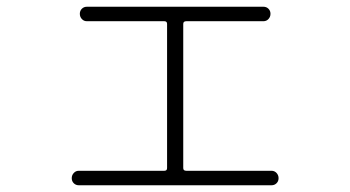

<svg xmlns="http://www.w3.org/2000/svg" viewBox="-20 -565 1040 570"><path d="M214 -15Q205 -15 199 -21Q193 -27 193 -36Q193 -45 199 -51.5Q205 -58 214 -58H468Q476 -58 476 -66V-494Q476 -502 468 -502H238Q229 -502 223 -508.5Q217 -515 217 -524Q217 -533 223 -539Q229 -545 238 -545H762Q771 -545 777 -539Q783 -533 783 -524Q783 -515 777 -508.5Q771 -502 762 -502H533Q524 -502 524 -494V-66Q524 -58 533 -58H786Q795 -58 801 -51.5Q807 -45 807 -36Q807 -27 801 -21Q795 -15 786 -15Z"/></svg>

Font: Rounded Mplus 1c Light
Style: Regular
Weight: 300
Version: Version 1.059.20150529